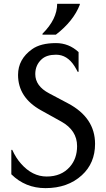

<svg xmlns="http://www.w3.org/2000/svg" viewBox="-20 -972 555 1002"><path d="M396.5 -952.1V-947.3Q363.3 -861.8 271.5 -791H201.7V-795.9Q278.3 -872.1 278.3 -952.1ZM39.1 -62.5V-189.9H43.9Q63.5 -147 89.4 -118.2Q148.4 -50.8 223.6 -50.8Q300.3 -50.8 344.7 -101.6Q382.3 -144.5 382.3 -209.5Q382.3 -292 299.3 -337.9L193.8 -396.5Q74.2 -462.9 74.2 -581.1Q74.2 -663.1 147.5 -715.3Q191.9 -747.1 272 -747.1Q339.4 -747.1 390.1 -700.2V-597.2H385.3Q377.9 -612.3 368.7 -627Q330.6 -686.5 272.5 -686.5Q223.6 -686.5 197.8 -663.1Q164.1 -632.8 164.1 -585.4Q164.1 -522.9 236.3 -484.9L335 -432.6Q476.1 -357.9 476.1 -221.2Q476.1 -120.6 407.2 -57.6Q333.5 9.8 217.3 9.8Q112.3 9.8 39.1 -62.5Z"/></svg>

Font: Classica
Style: Book
Weight: 400
Version: Version 1.001